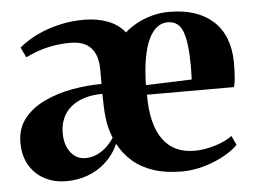

<svg xmlns="http://www.w3.org/2000/svg" viewBox="-44 -582 857 648"><g transform="rotate(-5 385.0 -258.0)"><path d="M156.5 10.5Q115 10.5 82.5 -6.8Q50 -24 31.2 -56Q12.5 -88 12.5 -132.5Q12.5 -180.5 39 -213.8Q65.5 -247 108.5 -267.2Q151.5 -287.5 202.5 -296.8Q253.5 -306 302.5 -306V-353.5Q302.5 -385.5 292.8 -407.8Q283 -430 262.5 -441.8Q242 -453.5 210 -453.5Q176.5 -453.5 147.8 -448Q119 -442.5 96.5 -434.2Q74 -426 57.5 -418L41 -452Q53.5 -463 74.2 -476Q95 -489 123.2 -500.5Q151.5 -512 186.8 -519.5Q222 -527 262.5 -527Q306 -527 342 -513.5Q378 -500 400 -472Q416.5 -487 439.5 -499.8Q462.5 -512.5 490.8 -520.5Q519 -528.5 550.5 -528.5Q646 -528.5 699.2 -480.2Q752.5 -432 754 -341Q754 -308.5 752.2 -288.2Q750.5 -268 747 -256.5H452Q452 -206 461.2 -168Q470.5 -130 488.8 -104.8Q507 -79.5 533.8 -66.8Q560.5 -54 595.5 -54Q629 -54 665.8 -65.2Q702.5 -76.5 724 -93L738.5 -61.5Q723.5 -45.5 694 -28.5Q664.5 -11.5 626.5 0Q588.5 11.5 548.5 12Q494 12 452.5 -1.5Q411 -15 381.5 -40.5Q352 -66 334 -100.5Q317.5 -64 290.2 -39.2Q263 -14.5 228.8 -2Q194.5 10.5 156.5 10.5ZM451.5 -289 607 -294.5Q607.5 -307 607.8 -319Q608 -331 608 -343Q608 -416.5 594.5 -455.2Q581 -494 542.5 -494Q522.5 -494 506.2 -481.2Q490 -468.5 478 -443Q466 -417.5 459.2 -378.8Q452.5 -340 451.5 -289ZM226.5 -61.5Q248 -61.5 266 -69.8Q284 -78 298.8 -91.8Q313.5 -105.5 324 -122Q310 -157 306.2 -192Q302.5 -227 302.5 -272.5Q267 -272.5 239.8 -263.5Q212.5 -254.5 194.2 -238.8Q176 -223 166.8 -201Q157.5 -179 157.5 -152.5Q157.5 -111.5 177 -86.5Q196.5 -61.5 226.5 -61.5Z"/></g></svg>

Font: Merriweather 120pt
Style: Bold
Weight: 700
Designer: Eben Sorkin
Foundry: Eben Sorkin
Version: Version 2.100